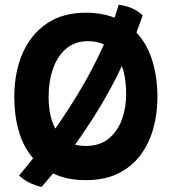

<svg xmlns="http://www.w3.org/2000/svg" viewBox="-20 -712 717 786"><path d="M331 25.5Q292 25.5 258.5 18.5Q225 11.5 197 -2Q184.5 13.5 172.5 27.2Q160.5 41 150 53.5Q93.5 40 58 6.5Q71.5 -9.5 86 -27.2Q100.5 -45 115.5 -64Q76 -110 57.2 -174.5Q38.5 -239 38.5 -314.5Q38.5 -415.5 72.2 -493.2Q106 -571 171.2 -615.5Q236.5 -660 331 -660Q396.5 -660 449 -639.5Q458 -666 466 -692.5Q499.5 -688.5 525.2 -675.8Q551 -663 564 -648.5Q552 -614 538.5 -579Q583.5 -531 604 -462.2Q624.5 -393.5 624.5 -314.5Q624.5 -247 607.5 -185.8Q590.5 -124.5 555 -77Q519.5 -29.5 464 -2Q408.5 25.5 331 25.5ZM179 -316Q179 -278.5 185.5 -245.2Q192 -212 206.5 -185.5Q260.5 -262.5 312.2 -349.8Q364 -437 405.5 -530Q376.5 -543.5 340 -543.5Q287.5 -543.5 251.5 -513.2Q215.5 -483 197.2 -431.5Q179 -380 179 -316ZM331.5 -114.5Q388 -114.5 424.5 -144.2Q461 -174 478.8 -222.2Q496.5 -270.5 496.5 -326Q496.5 -357 492.5 -386.2Q488.5 -415.5 479 -441.5Q434.5 -348 385 -267.2Q335.5 -186.5 287.5 -120Q308 -114.5 331.5 -114.5Z"/></svg>

Font: Grandstander SemiBold
Style: Regular
Weight: 600
Designer: Tyler Finck
Foundry: Etcetera Type Co
Version: Version 1.200; ttfautohint (v1.8.3)